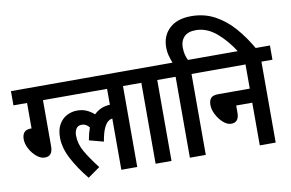

<svg xmlns="http://www.w3.org/2000/svg" viewBox="-89 -1059 1872 1236"><g transform="rotate(-10 846.5 -441.0)"><path d="M193 -529V-228Q193 -163 142 -163Q115 -163 88.5 -185Q62 -207 44.5 -239.5Q27 -272 27 -303Q27 -330 40 -346.5Q53 -363 88 -363L89 -361V-529H0V-622H243V-529Z M231 -529V-622H788V-529H716V0H612V-335Q597 -334 582 -321.5Q567 -309 554.5 -280Q542 -251 533 -198L439 -223Q447 -268 460 -304Q450 -316 438 -323Q426 -330 411 -330Q386 -330 374.5 -312Q363 -294 363 -268Q363 -213 393 -161Q423 -109 475 -42L396 14Q336 -59 297.5 -132Q259 -205 259 -272Q259 -326 279.5 -360Q300 -394 331.5 -409.5Q363 -425 396 -425Q431 -425 456.5 -414Q482 -403 508 -381Q550 -423 612 -425V-529Z M940 -529V0H836V-529H776V-622H1012V-529Z M1060 -529H1000V-622H1056Q1048 -643 1040.5 -669Q1033 -695 1033 -726Q1033 -802 1083.5 -849Q1134 -896 1226 -896Q1310 -896 1378.5 -859.5Q1447 -823 1502.5 -759.5Q1558 -696 1604 -615H1487Q1435 -698 1372.5 -750Q1310 -802 1240 -802Q1188 -802 1163 -776Q1138 -750 1138 -708Q1138 -680 1143.5 -659Q1149 -638 1157 -622H1236V-529H1164V0H1060Z M1224 -622H1693V-529H1621V0H1517V-279H1412V-232Q1412 -169 1361 -169Q1335 -169 1309 -192Q1283 -215 1266 -248Q1249 -281 1249 -311Q1249 -339 1262 -355Q1275 -371 1312 -371H1517V-529H1224Z"/></g></svg>

Font: Noto Sans Devanagari UI ExtraCondensed SemiBold
Style: Regular
Weight: 600
Width: 2
Designer: Jelle Bosma - Monotype Design Team
Foundry: Monotype Imaging Inc.
Version: Version 2.004; ttfautohint (v1.8.4.7-5d5b)